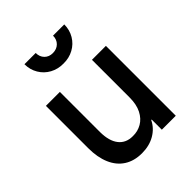

<svg xmlns="http://www.w3.org/2000/svg" viewBox="-210 -848 979 979"><g transform="rotate(-45 280.0 -358.5)"><path d="M496.1 0H395.5V-73.2H392.1Q372.6 -32.7 332.5 -9.5Q292.5 13.7 239.3 13.7Q183.6 13.7 144 -11.7Q104.5 -37.1 84 -85Q63.5 -132.8 63.5 -198.2V-503.9H164.1V-213.9Q164.6 -149.4 191.7 -115Q218.8 -80.6 268.6 -81.1Q303.2 -80.6 332 -97.2Q360.8 -113.8 378.2 -147.9Q395.5 -182.1 395.5 -232.4V-503.9H496.1ZM279.8 -592.8Q239.7 -592.3 207 -610.1Q174.3 -627.9 155.3 -659.9Q136.2 -691.9 136.2 -731.4H217.3Q217.3 -703.6 234.4 -686.3Q251.5 -668.9 278.8 -668.9Q307.1 -668.9 324.7 -686.3Q342.3 -703.6 342.3 -731.4H423.3Q423.3 -691.9 404.3 -659.9Q385.3 -627.9 352.5 -610.1Q319.8 -592.3 279.8 -592.8Z"/></g></svg>

Font: Wanted Sans Medium
Style: Regular
Weight: 500
Designer: Original Design by Kil Hyung-jin and Kang Hanbin, Wanted Lab, Inc; Hangeul from Source Han Sans by Jang Soo-young and Ka
Foundry: Wanted Lab, Inc.
Version: Version 1.001